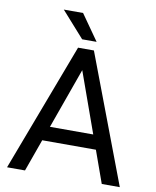

<svg xmlns="http://www.w3.org/2000/svg" viewBox="-96 -975 850 1049"><g transform="rotate(10 328.5 -451.0)"><path d="M115.7 0H16.1L284.7 -710.9H372.6L641.6 0H541.5L477.5 -178.7H179.7ZM328.6 -593.8 208.5 -258.3H448.7ZM278.8 -902.3 378.9 -759.8H298.8L171.9 -902.3Z"/></g></svg>

Font: Bert Sans Medium
Style: Regular
Weight: 500
Designer: Christian Robertson, Adam Twardoch, & Cristiano Sobral
Foundry: Google
Version: Version 12.135;January 10, 2020;FontCreator 12.0.0.2547 64-b